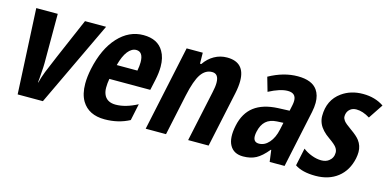

<svg xmlns="http://www.w3.org/2000/svg" viewBox="-59 -864 2393 1184"><g transform="rotate(15 1137.5 -272.5)"><path d="M194.8 -543.9V-229Q194.8 -204.1 191.4 -164.6Q189.5 -129.4 186.5 -104H188.5Q196.3 -136.2 212.2 -177.2Q228 -218.3 368.7 -543.9H503.4L245.6 0H84.5L57.6 -543.9Z M641.1 9.8Q539.6 9.8 495.6 -62.5Q469.7 -106.4 469.7 -172.9Q469.7 -215.8 480.5 -268.1Q509.3 -403.3 578.9 -478.8Q648.4 -554.2 740.2 -554.2Q832 -554.2 869.1 -489.3Q892.1 -450.7 892.1 -392.6Q892.1 -354.5 882.3 -308.1L867.2 -238.8H606Q600.6 -210 600.6 -181.2Q600.6 -152.3 612.3 -130.9Q632.8 -95.2 683.6 -95.2Q747.1 -95.2 821.8 -134.8L799.3 -27.8Q728.5 9.8 641.1 9.8ZM765.6 -387.2Q765.6 -454.1 720.7 -454.1Q691.9 -454.1 667.7 -423.6Q643.6 -393.1 627.9 -333H759.8Q765.6 -364.3 765.6 -387.2Z M1250.5 -385.7Q1250.5 -443.8 1208 -443.8Q1165.5 -443.8 1137.2 -402.6Q1108.9 -361.3 1087.4 -261.2L1031.7 0H901.9L1017.6 -543.9H1120.6L1121.6 -474.1H1129.9Q1155.8 -512.2 1193.1 -533.2Q1230.5 -554.2 1273.9 -554.2Q1388.7 -554.2 1388.7 -434.1Q1388.7 -399.4 1379.4 -355L1303.7 0H1172.9L1242.2 -324.2Q1250.5 -360.4 1250.5 -385.7Z M1543 -503.9Q1635.3 -555.2 1725.6 -555.2Q1815.9 -555.2 1850.6 -505.9Q1873 -474.1 1873 -425.3Q1873 -397.9 1866.2 -365.2L1788.6 0H1693.4L1683.6 -74.2H1680.7Q1642.1 -26.9 1607.4 -8.5Q1572.8 9.8 1525.4 9.8Q1465.3 9.8 1440.4 -35.2Q1415.5 -79.6 1433.1 -162.4Q1450.7 -245.1 1506.3 -287.4Q1562 -329.6 1657.7 -334L1730.5 -336.9L1738.8 -376Q1741.7 -391.1 1741.7 -402.8Q1741.7 -452.1 1689 -452.1Q1640.6 -452.1 1568.8 -414.1ZM1563.5 -131.3Q1563.5 -91.8 1599.6 -91.8Q1635.7 -91.8 1663.8 -123.8Q1691.9 -155.8 1703.1 -209L1712.9 -254.9L1672.4 -252.9Q1627.9 -250.5 1602.3 -227.5Q1576.7 -204.6 1566.9 -159.2Q1563.5 -143.6 1563.5 -131.3Z M1879.9 -134.8Q1904.3 -115.7 1936.3 -103.8Q1968.3 -91.8 1997.3 -91.8Q2026.4 -91.8 2045.4 -106.4Q2071.8 -126.5 2071.8 -160.6Q2071.8 -177.2 2060.3 -193.1Q2048.8 -209 2011.7 -234.9Q1960.4 -270 1942.9 -309.6Q1932.6 -333.5 1932.6 -357.9Q1932.6 -460 2007.8 -513.7Q2064.5 -554.2 2142.1 -554.2Q2219.7 -554.2 2275.4 -516.1L2213.4 -422.9Q2167.5 -451.2 2127.4 -451.2Q2103.5 -451.2 2087.9 -438.5Q2072.3 -425.8 2067.9 -405.8Q2066.4 -399.4 2066.4 -388.9Q2066.4 -378.4 2076.2 -364.5Q2085.9 -350.6 2126.5 -322.3Q2167 -293.9 2183.1 -272.5Q2207 -240.7 2207 -200.2Q2207 -181.6 2202.6 -159.2Q2185.5 -78.6 2128.9 -34.4Q2072.3 9.8 1987.3 9.8Q1902.3 9.8 1856 -22Z"/></g></svg>

Font: Open Sans Hebrew Condensed
Style: Bold Italic
Weight: 700
Width: 3
Italic angle: -12°
Foundry: Ascender Corporation, Yanek Iontef
Version: Version 2.001;PS 002.001;hotconv 1.0.70;makeotf.lib2.5.58329